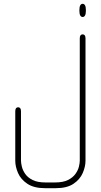

<svg xmlns="http://www.w3.org/2000/svg" viewBox="-20 -811 528 1006"><path d="M413 -722Q405 -722 400.5 -730Q396 -738 396 -754V-758Q396 -775 400.5 -783Q405 -791 413 -791Q421 -791 425.5 -783Q430 -775 430 -758V-754Q430 -738 425.5 -730Q421 -722 413 -722ZM272 175H216Q158 175 123.5 152Q89 129 74.5 95.5Q60 62 60 31V-228Q60 -239 64 -244Q68 -249 75 -249Q82 -249 86 -244Q90 -239 90 -228V31Q90 43 94.5 62Q99 81 112 100Q125 119 150.5 132Q176 145 219 145H268Q311 145 336.5 132Q362 119 375.5 100Q389 81 393.5 62Q398 43 398 31V-610Q398 -621 402 -626Q406 -631 413 -631Q420 -631 424 -626Q428 -621 428 -610V31Q428 62 413.5 95.5Q399 129 365 152Q331 175 272 175Z"/></svg>

Font: Beiruti ExtraLight
Style: Regular
Weight: 250
Designer: Arlette Boutros
Foundry: Boutros
Version: Version 1.41